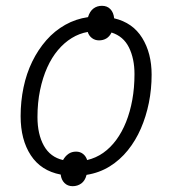

<svg xmlns="http://www.w3.org/2000/svg" viewBox="-20 -597 588 661"><path d="M230 44Q213 44 202 33Q191 22 189 4Q121 -9 86 -62.5Q51 -116 51 -197Q51 -248 61 -296Q71 -344 91 -385Q111 -426 139.5 -458.5Q168 -491 204.5 -511.5Q241 -532 283 -538Q289 -558 301.5 -567.5Q314 -577 331 -577Q349 -577 360 -565.5Q371 -554 373 -534Q437 -519 469.5 -466.5Q502 -414 502 -340Q502 -290 492.5 -243Q483 -196 465 -154.5Q447 -113 420 -79.5Q393 -46 357.5 -24Q322 -2 278 5Q273 25 260 34.5Q247 44 230 44ZM197 -46Q205 -60 216 -67.5Q227 -75 242 -75Q256 -75 266 -67Q276 -59 280 -46Q310 -53 335 -70.5Q360 -88 380 -115Q400 -142 414 -177Q428 -212 435.5 -253.5Q443 -295 443 -342Q443 -395 424 -433.5Q405 -472 364 -485Q357 -471 346 -464.5Q335 -458 321 -458Q307 -458 296.5 -466Q286 -474 282 -487Q253 -482 227 -466Q201 -450 179.5 -424.5Q158 -399 142.5 -364.5Q127 -330 118 -287Q109 -244 109 -194Q109 -135 131 -95.5Q153 -56 197 -46Z"/></svg>

Font: Noto Sans Display Light
Style: Italic
Weight: 300
Italic angle: -12°
Designer: Monotype Design Team
Foundry: Monotype Imaging Inc.
Version: Version 2.003